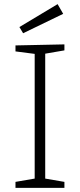

<svg xmlns="http://www.w3.org/2000/svg" viewBox="-20 -910 386 930"><path d="M292 -695V-666L199 -650V-45L292 -29V0H55V-29L148 -45V-649L55 -661V-690ZM286 -843 92 -749 74 -779 259 -890Z"/></svg>

Font: Bitter Pro Light
Style: Regular
Weight: 300
Designer: Sol Matas, and Bitter project Authors
Foundry: Sol Matas
Version: Version 1.010